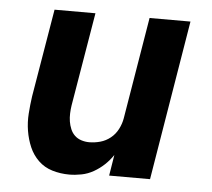

<svg xmlns="http://www.w3.org/2000/svg" viewBox="-44 -567 687 622"><g transform="rotate(5 300.0 -256.0)"><path d="M203 8Q174 8 147.5 0Q121 -8 102 -26.5Q83 -45 72.5 -69.5Q62 -94 57.5 -121.5Q53 -149 55 -177.5Q57 -206 61 -234L109 -520H242L191 -216Q189 -203 188.5 -189.5Q188 -176 190 -163.5Q192 -151 197 -139Q202 -127 211 -118.5Q220 -110 232.5 -106Q245 -102 258 -102Q276 -102 294 -107Q312 -112 327 -124Q342 -136 351 -153.5Q360 -171 363 -189L418 -520H551L465 0H332L343 -68Q331 -50 315.5 -35.5Q300 -21 281.5 -10.5Q263 0 242.5 4Q222 8 203 8Z"/></g></svg>

Font: Iosevka Aile Extrabold
Style: Italic
Weight: 800
Italic angle: -9°
Designer: Belleve Invis
Foundry: Belleve Invis
Version: Version 31.1.0; ttfautohint (v1.8.4)